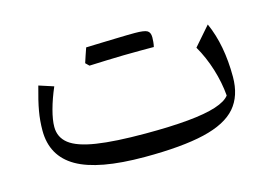

<svg xmlns="http://www.w3.org/2000/svg" viewBox="-68 -574 1000 708"><g transform="rotate(-15 432.0 -219.5)"><path d="M757.1 -134.9Q742.6 -115.4 702.5 -102.4Q662.5 -89.4 595.4 -83.1Q528.3 -76.8 432.2 -76.8Q315.7 -76.8 245.6 -87.7Q175.4 -98.5 144.2 -122.8Q113 -147.1 113 -187.1Q113 -213.5 123.3 -251.8Q133.6 -290 151.7 -332L95.6 -350.2Q80.1 -295.4 73.8 -259.1Q67.4 -222.8 67.4 -185.6Q67.4 -87.9 148.9 -40.9Q230.3 6.1 407.1 6.1Q549.6 6.1 635.2 -14.2Q720.8 -34.4 759 -78.7Q797.2 -122.9 797.2 -195.7Q797.2 -317.3 757.5 -405.8L694.9 -334Q720.4 -290 736.7 -237.8Q752.9 -185.7 757.1 -134.9ZM493.5 -377.1Q509 -377.1 518.9 -377.1Q528.7 -377.1 534.6 -377.1Q540.4 -377.1 543.8 -377Q546 -386 546.9 -396Q547.8 -406 547.8 -413.2Q547.8 -432.3 536.2 -438.8Q524.7 -445.2 489.4 -445.2Q454.9 -435.8 420.5 -425.6Q386 -415.5 351.9 -405.4Q317.7 -395.3 283.8 -384.9Q287.2 -381.7 290.4 -378.4Q293.6 -375.2 296.9 -372.1Q328 -373.4 361.5 -374.6Q395.1 -375.8 428.6 -376.5Q462.1 -377.1 493.5 -377.1ZM296.9 -372.1Q329.2 -383.9 361.3 -395.8Q393.4 -407.7 425.5 -420.2Q457.5 -432.8 489.4 -445.2Q479.8 -445.2 459.8 -444.9Q439.8 -444.5 413.6 -443.7Q387.4 -442.8 358.5 -442.1Q329.5 -441.4 302.5 -440.3Q297.7 -426.7 293.1 -413.1Q288.6 -399.5 283.8 -384.9Q287.2 -381.7 290.4 -378.4Q293.6 -375.2 296.9 -372.1Z"/></g></svg>

Font: Pinar-VF
Style: Regular
Weight: 300
Designer: Amin Abedi
Version: Version 3.0